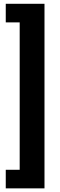

<svg xmlns="http://www.w3.org/2000/svg" viewBox="-20 -843 320 1024"><path d="M10.7 161.6V62.5H85V-723.6H10.7V-822.8H217.3V161.6Z"/></svg>

Font: Roboto Slab SemiBold
Style: Regular
Weight: 600
Designer: Google
Version: Version 2.001; ttfautohint (v1.8.3)